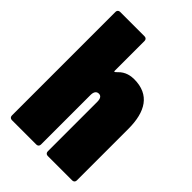

<svg xmlns="http://www.w3.org/2000/svg" viewBox="-208 -789 878 878"><g transform="rotate(45 231.0 -350.0)"><path d="M300 -528C281 -528 249 -524 224 -497C219 -491 214 -488 212 -488C211 -488 210 -488 210 -490V-685C210 -694 204 -700 195 -700H37C28 -700 22 -694 22 -685V-15C22 -6 28 0 37 0H195C204 0 210 -6 210 -15V-335C210 -356 218 -367 233 -367C247 -367 254 -356 254 -335V-15C254 -6 260 0 269 0H427C436 0 442 -6 442 -15V-348C442 -459 401 -528 300 -528Z"/></g></svg>

Font: Barlow Condensed Black
Style: Regular
Weight: 900
Width: 3
Designer: Jeremy Tribby
Foundry: Tribby Type
Version: Version 1.422;hotconv 1.0.109;makeotfexe 2.5.65596